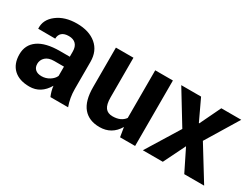

<svg xmlns="http://www.w3.org/2000/svg" viewBox="-54 -840 1558 1208"><g transform="rotate(30 725.5 -236.0)"><path d="M180.2 10.3Q106 10.3 65.4 -27.8Q24.9 -65.9 24.9 -135Q24.9 -204.1 78.6 -241.9Q132.3 -279.8 235.8 -279.8H307.1V-317.4Q307.1 -352.5 289.1 -371.1Q271 -389.6 238 -389.6Q205.1 -389.6 188 -374.5Q170.9 -359.4 170.9 -332.5L46.9 -333V-335.4Q43.5 -397.5 99.4 -440.4Q155.3 -483.4 243.4 -483.4Q331.5 -483.4 383.8 -439.5Q436 -395.5 436 -316.9V-120.1Q436 -56.2 457 1H328.6Q313 -35.2 309.6 -70.3Q262.7 10.3 180.2 10.3ZM151.9 -137.2H152.3Q152.3 -113.3 168.2 -98.9Q184.1 -84.5 214.1 -84.5Q244.1 -84.5 270.5 -100.8Q296.9 -117.2 306.6 -140.1V-207.5H235.4Q195.3 -207.5 173.6 -187.7Q151.9 -168 151.9 -137.2Z M689.5 10.3Q612.3 10.3 571 -38.6Q529.8 -87.4 529.8 -187.5V-474.6H657.2V-186.5Q657.2 -135.3 674.3 -112.3Q691.4 -89.4 727.1 -89.4Q787.1 -89.4 815.4 -128.4V-474.6H943.8V1H834.5L823.2 -67.4Q777.3 10.3 689.5 10.3Z M1147.9 -475.6 1219.2 -324.2H1222.2L1294.9 -475.6H1439.9L1296.9 -240.2L1444.8 0H1300.3L1222.2 -157.7L1144.5 0H999.5L1147.5 -240.2L1003.9 -475.6Z"/></g></svg>

Font: Yantramanav
Style: Bold
Weight: 700
Version: Version 1.001;PS 1.0;hotconv 1.0.72;makeotf.lib2.5.5900; ttf